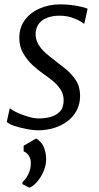

<svg xmlns="http://www.w3.org/2000/svg" viewBox="-20 -588 452 881"><path d="M367 -480H363Q353 -490 321.8 -503Q290.5 -516 253.5 -516Q223 -516 199 -507.5Q175 -499 160.5 -481.8Q146 -464.5 143.5 -438Q142 -409.5 155 -386.5Q168 -363.5 188.8 -345.2Q209.5 -327 230.5 -311.5Q254 -293.5 281.2 -271.5Q308.5 -249.5 328 -219.8Q347.5 -190 347.5 -148.5Q347.5 -111 332 -81.5Q316.5 -52 289.5 -31.8Q262.5 -11.5 227.8 -0.8Q193 10 154 10Q133 10 102.8 4.2Q72.5 -1.5 46.5 -10.2Q20.5 -19 11 -28.5L24.5 -90H27Q39 -80 62.5 -69.5Q86 -59 112 -51.8Q138 -44.5 157.5 -44.5Q185 -44.5 211.2 -51.2Q237.5 -58 254.8 -76.2Q272 -94.5 272 -128Q272 -157 256.5 -179.5Q241 -202 218.5 -219.8Q196 -237.5 175 -252Q156 -265 131 -287.8Q106 -310.5 87.2 -342.2Q68.5 -374 68.5 -414Q68.5 -462 94.2 -496.5Q120 -531 163 -549.5Q206 -568 257 -568Q283 -568 308.5 -564.8Q334 -561.5 353.8 -556.8Q373.5 -552 382 -548ZM115 273 83 257V247.5Q99 234.5 110.2 210.8Q121.5 187 121.5 161Q121.5 140.5 112.2 126.2Q103 112 88.5 106.5V80.5L146 47.5Q169 61.5 179.2 83.2Q189.5 105 191.5 134Q193.5 166.5 180.5 196.8Q167.5 227 148.8 247.8Q130 268.5 115 273Z"/></svg>

Font: Merriweather Light
Style: Italic
Weight: 300
Italic angle: -7.8°
Designer: Eben Sorkin
Foundry: Eben Sorkin
Version: Version 2.101